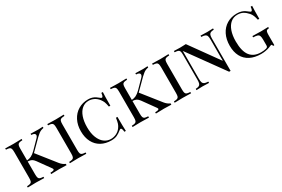

<svg xmlns="http://www.w3.org/2000/svg" viewBox="79 -1595 3797 2582"><g transform="rotate(-30 1977.0 -304.0)"><path d="M643.6 -20V0Q595.2 -2.9 531.7 -2.9Q463.4 -2.9 404.3 0V-20Q437 -21 450.7 -25.6Q464.4 -30.3 464.4 -39.6Q464.4 -48.3 451.7 -64.9L318.4 -250Q297.4 -278.8 275.9 -290.8Q254.4 -302.7 215.3 -304.2V-106Q215.3 -68.4 221.4 -51.3Q227.5 -34.2 243.9 -27.8Q260.3 -21.5 296.4 -20V0Q250.5 -2.9 169.4 -2.9Q83.5 -2.9 41.5 0V-20Q77.6 -21.5 94 -27.8Q110.4 -34.2 116.5 -51.3Q122.6 -68.4 122.6 -106V-502Q122.6 -539.6 116.5 -556.6Q110.4 -573.7 94 -580.1Q77.6 -586.4 41.5 -587.9V-607.9Q83 -605 169.4 -605Q250.5 -605 296.4 -607.9V-587.9Q260.3 -586.4 243.9 -580.1Q227.5 -573.7 221.4 -556.6Q215.3 -539.6 215.3 -502V-320.8Q251 -323.2 281.2 -337.4Q311.5 -351.6 349.6 -388.2L468.8 -509.8Q494.6 -534.2 494.6 -554.7Q494.6 -569.8 479.7 -579.1Q464.8 -588.4 435.5 -588.9V-607.9Q489.7 -605 553.7 -605Q596.2 -605 624.5 -607.9V-588.9Q600.1 -584.5 582.5 -577.1Q564.9 -569.8 547.1 -556.2Q529.3 -542.5 502.4 -517.1L344.7 -359.4L565.4 -81.1Q600.1 -37.1 643.6 -20Z M869.1 -502V-106Q869.1 -68.4 875.2 -51.3Q881.3 -34.2 897.7 -27.8Q914.1 -21.5 950.2 -20V0Q904.3 -2.9 823.2 -2.9Q737.3 -2.9 695.3 0V-20Q731.4 -21.5 747.8 -27.8Q764.2 -34.2 770.3 -51.3Q776.4 -68.4 776.4 -106V-502Q776.4 -539.6 770.3 -556.6Q764.2 -573.7 747.8 -580.1Q731.4 -586.4 695.3 -587.9V-607.9Q736.8 -605 823.2 -605Q904.3 -605 950.2 -607.9V-587.9Q914.1 -586.4 897.7 -580.1Q881.3 -573.7 875.2 -556.6Q869.1 -539.6 869.1 -502Z M1489.3 -557.1Q1501.5 -547.4 1508.8 -547.4Q1529.3 -547.4 1534.2 -607.9H1557.6Q1553.2 -550.3 1553.2 -397.9H1530.3Q1520.5 -450.2 1510.5 -474.9Q1500.5 -499.5 1480.5 -525.9Q1452.1 -563 1413.3 -582.5Q1374.5 -602.1 1331.5 -602.1Q1272.9 -602.1 1229 -565.9Q1185.1 -529.8 1161.1 -461.9Q1137.2 -394 1137.2 -301.8Q1137.2 -208 1163.8 -141.4Q1190.4 -74.7 1236.1 -40.3Q1281.7 -5.9 1338.4 -5.9Q1382.8 -5.9 1423.3 -25.4Q1463.9 -44.9 1491.2 -82Q1510.7 -107.9 1520.3 -137Q1529.8 -166 1537.6 -220.2H1560.5Q1560.5 -62.5 1564.5 0H1541.5Q1536.6 -60.5 1516.6 -60.5Q1508.8 -60.5 1496.6 -50.8Q1458.5 -19 1422.1 -2.4Q1385.7 14.2 1334.5 14.2Q1245.1 14.2 1178.2 -22.7Q1111.3 -59.6 1074.5 -129.9Q1037.6 -200.2 1037.6 -297.9Q1037.6 -393.6 1075.7 -467.3Q1113.8 -541 1181.4 -581.5Q1249 -622.1 1335.4 -622.1Q1369.1 -622.1 1396.2 -613.5Q1423.3 -605 1444.1 -591.3Q1464.8 -577.6 1489.3 -557.1Z M2270.5 -20V0Q2222.2 -2.9 2158.7 -2.9Q2090.3 -2.9 2031.2 0V-20Q2064 -21 2077.6 -25.6Q2091.3 -30.3 2091.3 -39.6Q2091.3 -48.3 2078.6 -64.9L1945.3 -250Q1924.3 -278.8 1902.8 -290.8Q1881.3 -302.7 1842.3 -304.2V-106Q1842.3 -68.4 1848.4 -51.3Q1854.5 -34.2 1870.8 -27.8Q1887.2 -21.5 1923.3 -20V0Q1877.4 -2.9 1796.4 -2.9Q1710.4 -2.9 1668.5 0V-20Q1704.6 -21.5 1720.9 -27.8Q1737.3 -34.2 1743.4 -51.3Q1749.5 -68.4 1749.5 -106V-502Q1749.5 -539.6 1743.4 -556.6Q1737.3 -573.7 1720.9 -580.1Q1704.6 -586.4 1668.5 -587.9V-607.9Q1710 -605 1796.4 -605Q1877.4 -605 1923.3 -607.9V-587.9Q1887.2 -586.4 1870.8 -580.1Q1854.5 -573.7 1848.4 -556.6Q1842.3 -539.6 1842.3 -502V-320.8Q1877.9 -323.2 1908.2 -337.4Q1938.5 -351.6 1976.6 -388.2L2095.7 -509.8Q2121.6 -534.2 2121.6 -554.7Q2121.6 -569.8 2106.7 -579.1Q2091.8 -588.4 2062.5 -588.9V-607.9Q2116.7 -605 2180.7 -605Q2223.1 -605 2251.5 -607.9V-588.9Q2227.1 -584.5 2209.5 -577.1Q2191.9 -569.8 2174.1 -556.2Q2156.2 -542.5 2129.4 -517.1L1971.7 -359.4L2192.4 -81.1Q2227.1 -37.1 2270.5 -20Z M2496.1 -502V-106Q2496.1 -68.4 2502.2 -51.3Q2508.3 -34.2 2524.7 -27.8Q2541 -21.5 2577.1 -20V0Q2531.2 -2.9 2450.2 -2.9Q2364.3 -2.9 2322.3 0V-20Q2358.4 -21.5 2374.8 -27.8Q2391.1 -34.2 2397.2 -51.3Q2403.3 -68.4 2403.3 -106V-502Q2403.3 -539.6 2397.2 -556.6Q2391.1 -573.7 2374.8 -580.1Q2358.4 -586.4 2322.3 -587.9V-607.9Q2363.8 -605 2450.2 -605Q2531.2 -605 2577.1 -607.9V-587.9Q2541 -586.4 2524.7 -580.1Q2508.3 -573.7 2502.2 -556.6Q2496.1 -539.6 2496.1 -502Z M3188 -492.2V4.9H3165L2765.1 -548.8V-116.2Q2765.1 -77.6 2772 -58.1Q2778.8 -38.6 2797.6 -30Q2816.4 -21.5 2856 -20V0Q2820.3 -2.9 2753.9 -2.9Q2694.3 -2.9 2661.1 0V-20Q2695.8 -21.5 2712.6 -30Q2729.5 -38.6 2735.8 -58.1Q2742.2 -77.6 2742.2 -116.2V-502Q2742.2 -539.6 2736.1 -556.6Q2730 -573.7 2713.6 -580.1Q2697.3 -586.4 2661.1 -587.9V-607.9Q2693.8 -605 2753.9 -605Q2809.1 -605 2846.2 -607.9L3165 -164.1V-492.2Q3165 -530.8 3158.4 -550Q3151.9 -569.3 3132.8 -577.9Q3113.8 -586.4 3074.2 -587.9V-607.9Q3109.9 -605 3176.3 -605Q3236.3 -605 3269 -607.9V-587.9Q3234.4 -586.4 3217.5 -577.9Q3200.7 -569.3 3194.3 -549.8Q3188 -530.3 3188 -492.2Z M3808.1 -557.1Q3820.3 -547.4 3828.1 -547.4Q3847.7 -547.4 3853 -607.9H3876Q3872.1 -550.8 3872.1 -408.2H3849.1Q3840.8 -446.3 3829.6 -475.1Q3818.4 -503.9 3798.8 -525.9Q3765.6 -564 3729.5 -584Q3693.4 -604 3642.1 -604Q3582 -604 3537.8 -567.4Q3493.7 -530.8 3469.7 -462.9Q3445.8 -395 3445.8 -303.2Q3445.8 -149.9 3502 -77.9Q3558.1 -5.9 3668.9 -5.9Q3713.9 -5.9 3746.1 -14.2Q3763.7 -18.6 3770.3 -27.1Q3776.9 -35.6 3776.9 -51.8V-138.2Q3776.9 -179.7 3769 -199Q3761.2 -218.3 3740.7 -225.3Q3720.2 -232.4 3675.8 -233.9V-253.9Q3730 -251 3816.9 -251Q3884.8 -251 3920.9 -253.9V-233.9Q3897.9 -232.4 3887.7 -226.3Q3877.4 -220.2 3873.8 -203.1Q3870.1 -186 3870.1 -147.9V0H3850.1Q3848.6 -23.9 3835 -23.9Q3828.1 -23.9 3811.5 -16.6Q3794.9 -9.3 3791 -7.8Q3726.6 14.2 3660.2 14.2Q3560.5 14.2 3490 -22Q3419.4 -58.1 3382.8 -127Q3346.2 -195.8 3346.2 -292Q3346.2 -391.6 3384 -466.6Q3421.9 -541.5 3489.5 -581.8Q3557.1 -622.1 3644 -622.1Q3683.1 -622.1 3711.9 -613.5Q3740.7 -605 3761.2 -591.8Q3781.7 -578.6 3808.1 -557.1Z"/></g></svg>

Font: Playfair Display SC
Style: Regular
Weight: 400
Designer: Claus Eggers Sørensen
Foundry: Claus Eggers Sørensen
Version: Version 1.004;PS 001.004;hotconv 1.0.70;makeotf.lib2.5.58329